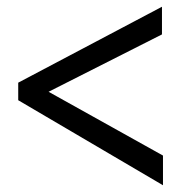

<svg xmlns="http://www.w3.org/2000/svg" viewBox="-20 -592 540 569"><path d="M463 -43 34 -295V-347L460 -572V-490L124 -320L463 -131Z"/></svg>

Font: Inconsolata Medium
Style: Regular
Weight: 500
Monospace: yes
Designer: Raph Levien, Cyreal, Brenton Simpson
Foundry: Raph Levien, Cyreal, Google
Version: Version 3.001; ttfautohint (v1.8.2.53-6de2)